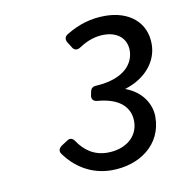

<svg xmlns="http://www.w3.org/2000/svg" viewBox="-56 -850 489 519"><g transform="rotate(-10 188.0 -590.0)"><path d="M84 -450.2C110.4 -413.1 153.3 -382.8 210.9 -382.8C287.1 -382.8 351.6 -427.7 351.6 -504.9C351.6 -539.1 330.1 -576.2 284.2 -592.8C341.8 -610.4 376 -652.3 376 -700.2C376 -760.7 330.1 -796.9 264.6 -796.9C226.6 -796.9 192.4 -787.1 157.2 -765.6C148.4 -759.8 147.5 -752.9 152.3 -744.1L162.1 -728.5C167 -719.7 175.8 -718.8 184.6 -724.6C208 -740.2 230.5 -747.1 252.9 -747.1C291 -747.1 314.5 -725.6 314.5 -693.4C314.5 -658.2 287.1 -620.1 210 -615.2C200.2 -615.2 194.3 -611.3 192.4 -601.6L190.4 -591.8C188.5 -582 193.4 -575.2 204.1 -574.2C266.6 -569.3 293 -540 293 -502.9C293 -458 254.9 -431.6 208 -431.6C170.9 -431.6 145.5 -450.2 127 -477.5C121.1 -486.3 113.3 -488.3 105.5 -482.4L88.9 -471.7C81.1 -465.8 78.1 -458 84 -450.2Z"/></g></svg>

Font: Ed Sans Neue
Style: Italic
Weight: 400
Italic angle: -11°
Designer: Stephen Hutchings
Version: Version 1.004;PS 001.004;hotconv 1.0.88;makeotf.lib2.5.64775